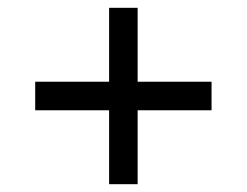

<svg xmlns="http://www.w3.org/2000/svg" viewBox="-20 -568 632 491"><path d="M259 -286H70V-359H259V-548H332V-359H521V-286H332V-97H259Z"/></svg>

Font: usinhala15
Style: Book
Weight: 400
Designer: Jelle Bosma - Monotype Design Team
Foundry: Monotype Imaging Inc.
Version: Version 2.003